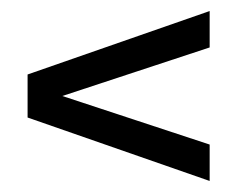

<svg xmlns="http://www.w3.org/2000/svg" viewBox="-20 -485 430 348"><path d="M360 -399 93 -311 360 -223V-157L30 -272V-350L360 -465Z"/></svg>

Font: Teko Variable Light
Style: Regular
Weight: 300
Designer: Manushi Parikh, Jonny Pinhorn
Foundry: Indian Type Foundry
Version: Version 3.000